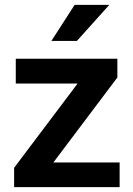

<svg xmlns="http://www.w3.org/2000/svg" viewBox="-20 -770 546 790"><path d="M472.2 -101.6V0H38.1V-79.6L299.3 -426.3H44.9V-528.3H462.9V-451.2L199.7 -101.6ZM191.4 -601.6 287.1 -750H429.7L296.4 -601.6Z"/></svg>

Font: Vazirmatn RD UI FD SemiBold
Style: Regular
Weight: 600
Designer: Saber Rastikerdar
Foundry: Saber Rastikerdar
Version: Version 33.003